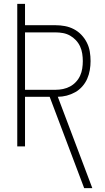

<svg xmlns="http://www.w3.org/2000/svg" viewBox="-20 -755 540 990"><path d="M414 215 236 -256H109V0H69V-735H109V-625H266Q291 -625 315 -620.5Q339 -616 361 -604.5Q383 -593 400 -575Q417 -557 428 -535Q439 -513 443 -489Q447 -465 447 -440Q447 -417 443 -393.5Q439 -370 429.5 -348.5Q420 -327 404 -309Q388 -291 367.5 -279.5Q347 -268 324 -262Q301 -256 278 -256L456 215ZM109 -292H266Q286 -292 305 -296Q324 -300 341 -309Q358 -318 371.5 -332.5Q385 -347 393 -364.5Q401 -382 404 -401.5Q407 -421 407 -440Q407 -459 404 -478.5Q401 -498 393 -515.5Q385 -533 371.5 -547.5Q358 -562 341 -571.5Q324 -581 305 -584.5Q286 -588 266 -588H109Z"/></svg>

Font: Zed Sans Extralight
Style: Regular
Weight: 200
Designer: Belleve Invis
Foundry: Belleve Invis
Version: Version 1.0.0; ttfautohint (v1.8.4)